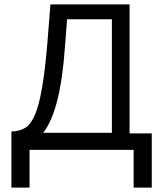

<svg xmlns="http://www.w3.org/2000/svg" viewBox="-20 -686 752 879"><path d="M115.2 172.9H32.2V-84Q71.3 -85 96.7 -101.6Q122.1 -118.2 140.6 -162.1Q175.8 -242.2 196.3 -482.4L210.9 -666H573.2V-75.2H674.8V172.9H591.8V0H115.2ZM492.2 -78.1V-597.7H287.1L277.3 -470.7Q256.8 -177.7 177.7 -78.1Z"/></svg>

Font: BF_TEXT
Style: Regular
Weight: 400
Foundry: EA DICE
Version: Version 1.404